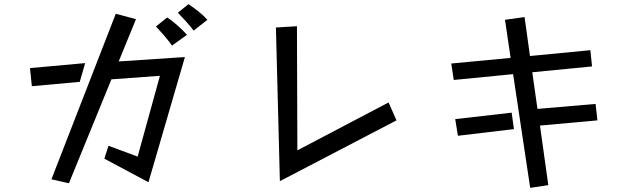

<svg xmlns="http://www.w3.org/2000/svg" viewBox="-20 -845 3040 922"><path d="M910 -698Q896 -717 872.5 -743Q849 -769 834 -784L885 -825Q908 -810 932.5 -790.5Q957 -771 976 -750ZM501 -145 641 -93 748 -481 515 -464 311 35 227 16 536 -779 633 -753 550 -550 868 -571 693 30 481 -83ZM806 -626Q790 -649 767.5 -675Q745 -701 729 -718L783 -761Q804 -748 831 -724Q858 -700 878 -678ZM124 -518 389 -542 363 -452 133 -431Z M1305 -713 1406 -719 1408 -123 1846 -353 1884 -267 1324 25Z M2444 -489 2159 -461 2147 -540 2432 -567 2405 -750 2499 -763 2525 -576 2815 -604 2823 -526 2536 -498 2561 -322 2840 -346 2849 -267 2573 -242 2613 44 2526 57ZM2166 -273 2437 -304 2448 -225 2179 -193Z"/></svg>

Font: Moralerspace Krypton JPDOC
Style: Regular
Weight: 400
Version: v0.0.6; ttfautohint (v1.8.4.7-5d5b-dirty) -l 6 -r 45 -G 200 